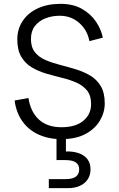

<svg xmlns="http://www.w3.org/2000/svg" viewBox="-20 -717 620 999"><path d="M300 7Q233 7 180.5 -17Q128 -41 96 -86.5Q64 -132 56 -194L128 -207Q139 -135 182.5 -95Q226 -55 300 -55Q373 -55 413.5 -88.5Q454 -122 454 -176Q454 -220 433 -246Q412 -272 378 -287Q344 -302 303 -312Q262 -322 221 -334Q180 -346 146 -366Q112 -386 91 -421Q70 -456 70 -512Q70 -566 98 -608Q126 -650 176.5 -673.5Q227 -697 294 -697Q361 -697 407 -670.5Q453 -644 480 -603.5Q507 -563 515 -521L445 -503Q435 -560 392.5 -597.5Q350 -635 291 -635Q250 -635 216 -621.5Q182 -608 161.5 -581.5Q141 -555 141 -514Q141 -471 162 -445Q183 -419 217 -404.5Q251 -390 292 -379.5Q333 -369 374 -356.5Q415 -344 449 -324Q483 -304 504 -269.5Q525 -235 525 -179Q525 -132 499.5 -89Q474 -46 424 -19.5Q374 7 300 7ZM323 71Q362 70 391 80.5Q420 91 435.5 112Q451 133 451 164Q451 194 436.5 216Q422 238 395.5 250Q369 262 334 262H234V215H320Q358 215 375 202Q392 189 392 164Q392 141 375 128.5Q358 116 320 116H274V-3H323Z"/></svg>

Font: Parkinsans Light
Style: Regular
Weight: 300
Designer: Red Stone, Indian Type Foundry
Foundry: Indian Type Foundry
Version: Version 1.000